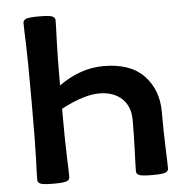

<svg xmlns="http://www.w3.org/2000/svg" viewBox="-49 -702 725 757"><g transform="rotate(-5 313.0 -323.0)"><path d="M133.3 -654.3Q175.3 -654.3 186 -648.9Q196.8 -643.6 196.8 -633.8Q196.8 -613.3 194.3 -552.7Q191.9 -492.2 191.9 -376Q277.8 -437 369.1 -437Q475.6 -437 529.1 -380.4Q582.5 -323.7 582.5 -238.3Q582.5 -156.2 585 -94.7Q587.4 -33.2 587.4 -12.7Q587.4 -2.9 576.7 2.4Q565.9 7.8 523.9 7.8Q481.4 7.8 470.9 2.4Q460.4 -2.9 460.4 -12.7Q460.4 -33.2 462.9 -94.7Q465.3 -156.2 465.3 -213.9Q465.3 -269.5 432.1 -300.3Q398.9 -331.1 341.8 -331.1Q282.7 -331.1 191.9 -283.7Q191.9 -156.2 194.3 -94.7Q196.8 -33.2 196.8 -12.7Q196.8 -2.9 186 2.4Q175.3 7.8 133.3 7.8Q90.8 7.8 80.3 2.4Q69.8 -2.9 69.8 -12.7Q69.8 -33.2 72.3 -94.7Q74.7 -156.2 74.7 -323.2Q74.7 -490.2 72.3 -551.8Q69.8 -613.3 69.8 -633.8Q69.8 -643.6 80.3 -648.9Q90.8 -654.3 133.3 -654.3Z"/></g></svg>

Font: ALMAS
Style: Bold
Weight: 700
Designer: ALMAS Font/ by Husham Jawad Kadhim, derived from the Bainsely font by/ Paul James MIller
Foundry: High-Logic / Made with FontCreator
Version: Version 1.411;September 19, 2021;FontCreator 14.0.0.2814 32-